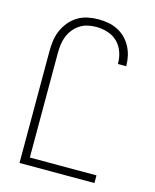

<svg xmlns="http://www.w3.org/2000/svg" viewBox="-112 -820 724 896"><g transform="rotate(15 250.0 -371.5)"><path d="M69 0V-540Q69 -566 72.5 -591.5Q76 -617 86.5 -641Q97 -665 113.5 -685Q130 -705 152 -718.5Q174 -732 199.5 -737.5Q225 -743 251 -743Q275 -743 298.5 -739Q322 -735 343.5 -724.5Q365 -714 382 -697.5Q399 -681 410.5 -660Q422 -639 427.5 -615.5Q433 -592 433 -568V-565H393V-568Q393 -596 383.5 -623Q374 -650 354 -669.5Q334 -689 306.5 -697.5Q279 -706 251 -706Q230 -706 210 -701.5Q190 -697 172.5 -685.5Q155 -674 142 -657.5Q129 -641 121.5 -621.5Q114 -602 111.5 -581.5Q109 -561 109 -540V-37H431V0Z"/></g></svg>

Font: Iosevka Extralight
Style: Regular
Weight: 200
Monospace: yes
Designer: Belleve Invis
Foundry: Belleve Invis
Version: Version 32.0.1; ttfautohint (v1.8.4)